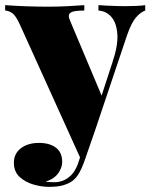

<svg xmlns="http://www.w3.org/2000/svg" viewBox="-40 -539 589 747"><path d="M525 -519V-498Q506 -491 488.5 -470.5Q471 -450 454 -401L329 -29L278 88L38 -442Q21 -480 6 -489Q-9 -498 -20 -498V-519Q20 -516 63 -514.5Q106 -513 143 -513Q190 -513 224 -515Q258 -517 288 -519V-498Q270 -498 254 -496Q238 -494 231 -486.5Q224 -479 232 -460L360 -156L349 -148L397 -295Q420 -363 416.5 -407Q413 -451 393 -473.5Q373 -496 343 -498V-519Q357 -518 377 -517Q397 -516 416.5 -515.5Q436 -515 448 -515Q466 -515 490 -516Q514 -517 525 -519ZM329 -29 287 92Q278 117 267.5 135Q257 153 243 164Q230 174 208.5 181Q187 188 150 188Q122 188 90.5 179Q59 170 36.5 149.5Q14 129 14 94Q14 59 41 38Q68 17 112 17Q153 17 177.5 35.5Q202 54 202 91Q202 113 186.5 135Q171 157 137 168Q145 169 155 169.5Q165 170 171 170Q203 170 228 150.5Q253 131 266 90L301 -19Z"/></svg>

Font: Playfair Display Black
Style: Regular
Weight: 900
Designer: Claus Eggers Sørensen
Foundry: Claus Eggers Sørensen
Version: Version 1.203